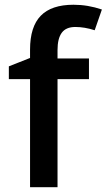

<svg xmlns="http://www.w3.org/2000/svg" viewBox="-20 -785 447 805"><path d="M353 -453.1H221.2V0H106V-453.1H17.1V-506.8L106 -542V-577.1Q106 -672.9 150.9 -719Q195.8 -765.1 288.1 -765.1Q348.6 -765.1 407.2 -745.1L377 -658.2Q334.5 -671.9 295.9 -671.9Q256.8 -671.9 239 -647.7Q221.2 -623.5 221.2 -575.2V-540H353Z"/></svg>

Font: Sahel SemiBold FD
Style: SemiBold-FD
Weight: 600
Foundry: Saber Rastikerdar (saber.rastikerdar@gmail.com)
Version: Version 3.3.0